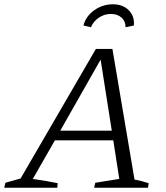

<svg xmlns="http://www.w3.org/2000/svg" viewBox="-53 -875 774 895"><path d="M574 -38Q591 -35 608 -30.5Q625 -26 640 -21L637 0H386L391 -23L503 -41L475 -221H203L100 -41Q129 -37 158 -32Q187 -27 216 -21L214 0H-33L-28 -23L43 -43L394 -647H471ZM228 -266H468L416 -597ZM473 -855Q520 -855 547.5 -827Q575 -799 571 -756L532 -748Q533 -775 514 -792.5Q495 -810 464 -810Q433 -810 407.5 -792.5Q382 -775 371 -748L336 -756Q347 -799 386 -827Q425 -855 473 -855Z"/></svg>

Font: Piazzolla Light
Style: Italic
Weight: 300
Italic angle: -11.3°
Designer: Juan Pablo del Peral
Foundry: Huerta Tipografica
Version: Version 1.330